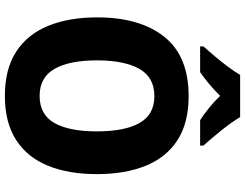

<svg xmlns="http://www.w3.org/2000/svg" viewBox="-126 -844 981 768"><g transform="rotate(90 364.0 -460.5)"><path d="M677 -358Q677 -245 643.5 -162.5Q610 -80 540.5 -35Q471 10 364 10Q257 10 187.5 -35Q118 -80 84 -163Q50 -246 50 -359Q50 -530 127.5 -627.5Q205 -725 365 -725Q472 -725 541 -680.5Q610 -636 643.5 -553.5Q677 -471 677 -358ZM222 -358Q222 -248 256 -188.5Q290 -129 364 -129Q439 -129 472.5 -188Q506 -247 506 -358Q506 -469 472.5 -528.5Q439 -588 365 -588Q290 -588 256 -528Q222 -468 222 -358ZM449 -931Q469 -897 502 -856Q535 -815 563 -784V-771H461Q438 -786 413 -806Q388 -826 364 -851Q339 -826 315 -806Q291 -786 269 -771H166V-784Q183 -803 205 -829Q227 -855 247.5 -882.5Q268 -910 280 -931Z"/></g></svg>

Font: Noto Sans Malayalam SemiCondensed ExtraBold
Style: Regular
Weight: 800
Width: 4
Designer: Jelle Bosma - Monotype Design Team
Foundry: Monotype Imaging Inc.
Version: Version 2.104; ttfautohint (v1.8.4.7-5d5b)